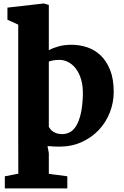

<svg xmlns="http://www.w3.org/2000/svg" viewBox="-20 -815 698 1085"><path d="M83 -675.8 22 -703.6V-772L228 -795.4L255.9 -787.1V-531.2Q279.8 -544.4 312 -553.2Q344.2 -562 384.3 -562Q429.7 -562 472.4 -547.9Q515.1 -533.7 548.6 -502Q582 -470.2 602.3 -419.4Q622.6 -368.7 622.6 -295.4Q622.6 -235.8 600.8 -179.9Q579.1 -124 538.8 -81.1Q498.5 -38.1 441.7 -12.2Q384.8 13.7 314.5 13.7Q297.9 13.7 281.5 12.7Q265.1 11.7 248.5 10.3L255.9 50.3V167.5L360.4 181.2V249.5H7.3V181.2L83.5 166.5Q83.5 117.2 83.3 68.4Q83 19.5 83 -29.3ZM255.9 -98.1Q259.3 -91.8 264.9 -84.7Q270.5 -77.6 279.8 -71.5Q289.1 -65.4 301.8 -61.3Q314.5 -57.1 332 -57.1Q352.5 -57.1 372.6 -66.7Q392.6 -76.2 408.7 -100.8Q424.8 -125.5 435.5 -168.2Q446.3 -210.9 448.2 -276.9Q449.7 -329.1 438.2 -366.7Q426.8 -404.3 407.5 -428.7Q388.2 -453.1 364.3 -464.8Q340.3 -476.6 317.4 -476.6Q297.4 -476.6 282.2 -473.9Q267.1 -471.2 255.9 -467.3Z"/></svg>

Font: Merriweather
Style: Heavy
Weight: 900
Version: Version 1.003